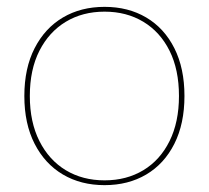

<svg xmlns="http://www.w3.org/2000/svg" viewBox="-20 -530 609 560"><path d="M285 -510Q354 -510 406.5 -479Q459 -448 488.5 -389.5Q518 -331 518 -250Q518 -169 488.5 -110.5Q459 -52 406.5 -21Q354 10 285 10Q216 10 163.5 -21Q111 -52 81 -110.5Q51 -169 51 -250Q51 -331 81 -389.5Q111 -448 163.5 -479Q216 -510 285 -510ZM285 -496Q221 -496 172 -466.5Q123 -437 95 -382Q67 -327 67 -250Q67 -174 95 -118.5Q123 -63 172 -33.5Q221 -4 285 -4Q349 -4 398 -33.5Q447 -63 474.5 -118.5Q502 -174 502 -250Q502 -327 474.5 -382Q447 -437 398 -466.5Q349 -496 285 -496Z"/></svg>

Font: Work Sans Thin
Style: Regular
Weight: 250
Designer: Wei Huang
Foundry: Wei Huang
Version: Version 2.012